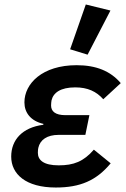

<svg xmlns="http://www.w3.org/2000/svg" viewBox="-20 -825 561 857"><path d="M473 -778 363 -805 293 -605 371 -581ZM399 -157C353 -104 309 -87 242 -87C175 -87 149 -110 149 -143C149 -154 150 -160 151 -165C159 -201 190 -223 242 -223H361L379 -311H272C227 -311 208 -328 208 -354C208 -363 209 -370 210 -377C218 -411 250 -435 316 -435C371 -435 410 -417 441 -382L519 -454C473 -508 409 -534 322 -534C169 -534 89 -452 89 -368C89 -322 117 -285 174 -272L173 -268C80 -256 30 -201 30 -126C30 -48 95 12 229 12C338 12 410 -19 474 -96Z"/></svg>

Font: Braiins Sans SemiBold
Style: Italic
Weight: 600
Italic angle: -11.31°
Designer: Mike Abbink, Paul van der Laan, Pieter van Rosmalen, Jiri Chlebus, Lubos Buracinsky
Foundry: Bold Monday, Sudetype
Version: Version 1.000;hotconv 1.0.109;makeotfexe 2.5.65596